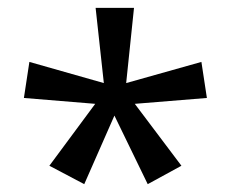

<svg xmlns="http://www.w3.org/2000/svg" viewBox="-20 -780 591 490"><path d="M322 -760H224L245 -568L55 -622L41 -530L223 -515L106 -357L195 -310L272 -485L357 -310L443 -357L324 -515L508 -530L494 -622L302 -568Z"/></svg>

Font: Noto Sans Runic
Style: Regular
Weight: 400
Designer: Monotype Design Team
Foundry: Monotype Imaging Inc.
Version: Version 2.002